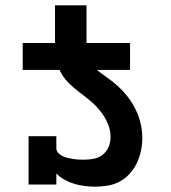

<svg xmlns="http://www.w3.org/2000/svg" viewBox="-20 -691 640 719"><path d="M467 -429H65V-530H186V-671H304V-530H467ZM336 8Q317 8 297 5.5Q277 3 258.5 -2.5Q240 -8 222.5 -17.5Q205 -27 191 -41V0H87V-181H191V-136Q191 -126 198.5 -118Q206 -110 215 -106Q224 -102 234 -99.5Q244 -97 254 -95.5Q264 -94 274 -93.5Q284 -93 294 -93Q313 -93 331.5 -96.5Q350 -100 365 -112Q380 -124 387 -141.5Q394 -159 394 -178Q394 -205 383 -230Q372 -255 355 -276Q338 -297 317.5 -314Q297 -331 275.5 -347Q254 -363 235 -382.5Q216 -402 204.5 -426Q193 -450 189.5 -476.5Q186 -503 186 -530H304Q304 -508 308.5 -486.5Q313 -465 326 -448Q339 -431 356.5 -418.5Q374 -406 391.5 -393Q409 -380 425 -365Q441 -350 454.5 -333.5Q468 -317 479 -298Q490 -279 497.5 -259Q505 -239 509 -217.5Q513 -196 513 -175Q513 -151 508 -127Q503 -103 493 -81.5Q483 -60 466.5 -41.5Q450 -23 429 -11.5Q408 0 384 4Q360 8 336 8Z"/></svg>

Font: Iosevka Curly Slab Extended
Style: Bold
Weight: 700
Width: 7
Monospace: yes
Designer: Belleve Invis
Foundry: Belleve Invis
Version: Version 11.1.0; ttfautohint (v1.8.3)